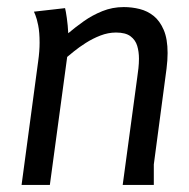

<svg xmlns="http://www.w3.org/2000/svg" viewBox="-20 -523 534 543"><path d="M164 -500Q166 -493 169 -472Q172 -451 173 -429Q193 -446 217 -463Q241 -480 269.5 -491.5Q298 -503 330 -503Q353 -503 375 -497.5Q397 -492 414.5 -478Q432 -464 443 -438.5Q454 -413 454 -373Q454 -353 451 -329L415 -58V0H327L368 -303Q370 -316 371.5 -330Q373 -344 373 -357Q373 -377 368 -393.5Q363 -410 349 -420.5Q335 -431 308 -431Q286 -431 264 -422.5Q242 -414 222.5 -401.5Q203 -389 189.5 -378Q176 -367 170 -362L121 0H41L88 -350Q90 -364 91 -377.5Q92 -391 92 -402Q92 -432 88 -451.5Q84 -471 80 -480.5Q76 -490 76 -490Z"/></svg>

Font: Rosario
Style: Italic
Weight: 400
Italic angle: -8.05°
Designer: Hector Gatti
Foundry: Omnibus Type
Version: Version 1.201